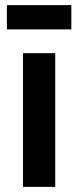

<svg xmlns="http://www.w3.org/2000/svg" viewBox="-20 -731 306 751"><path d="M70 0V-523H196V0ZM7 -616V-711H259V-616Z"/></svg>

Font: Bricolage Grotesque 16pt SemiBold
Style: Regular
Weight: 600
Version: Version 1.001;gftools[0.9.33.dev8+g029e19f]